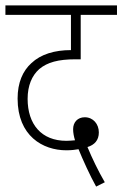

<svg xmlns="http://www.w3.org/2000/svg" viewBox="-20 -642 452 709"><path d="M335 47 367 31C343 -10 320 -58 303 -99C329 -107 345 -124 345 -153C345 -184 324 -209 293 -209C267 -209 250 -191 250 -165C250 -151 253 -137 257 -124C246 -123 235 -122 225 -122C133 -122 82 -183 82 -277C82 -326 98 -363 125 -387C155 -412 195 -423 259 -423H278V-587H412V-622H0V-587H242V-457C182 -457 131 -442 96 -409C64 -380 45 -337 45 -278C45 -140 138 -87 225 -87C244 -87 258 -89 270 -91C285 -54 313 8 335 47Z"/></svg>

Font: Noto Sans Devanagari UI Condensed ExtraLight
Style: Regular
Weight: 200
Width: 3
Designer: Jelle Bosma - Monotype Design Team
Foundry: Monotype Imaging Inc.
Version: Version 2.004